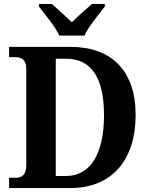

<svg xmlns="http://www.w3.org/2000/svg" viewBox="-20 -951 757 971"><path d="M280 -771H407C427 -816 481 -880 510 -918V-931H445C419 -907 371 -867 343 -838C315 -867 268 -907 242 -931H177V-918C206 -880 260 -816 280 -771ZM26 0H335C553 0 666 -150 666 -369C666 -596 542 -714 335 -714H26V-662H56C89 -662 113 -649 113 -602V-114C113 -69 91 -52 61 -52H26ZM313 -61H262V-654H314C440 -654 506 -561 506 -369C506 -177 440 -61 313 -61Z"/></svg>

Font: Noto Serif Hebrew SemiCondensed
Style: Bold
Weight: 700
Width: 4
Designer: Monotype Design Team
Foundry: Monotype Imaging Inc.
Version: Version 2.004